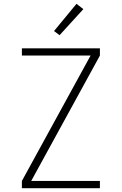

<svg xmlns="http://www.w3.org/2000/svg" viewBox="-20 -989 640 1009"><path d="M95 0V-38L456 -697H95V-735H505V-697L144 -38H505V0ZM293 -804 264 -826 382 -969 418 -941Z"/></svg>

Font: Zed Sans Extralight Extended
Style: Regular
Weight: 200
Width: 7
Designer: Belleve Invis
Foundry: Belleve Invis
Version: Version 1.0.0; ttfautohint (v1.8.4)